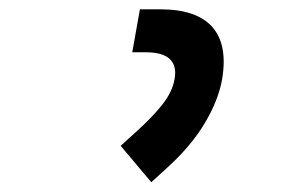

<svg xmlns="http://www.w3.org/2000/svg" viewBox="-20 -713 626 404"><path d="M298.3 -329.6 233.9 -406.2 269 -438Q300.8 -466.8 321.5 -492.9Q342.3 -519 347.2 -545.9Q348.6 -553.2 348.6 -559.6Q348.6 -603 286.6 -603H258.3L274.4 -693.4H317.4Q393.6 -693.4 426.8 -656.2Q450.7 -628.9 450.7 -583.5Q450.7 -565.9 447.3 -545.9Q439.5 -502 410.9 -453.9Q382.3 -405.8 331.1 -359.4Z"/></svg>

Font: CaskaydiaCove NFP
Style: Italic
Weight: 400
Italic angle: -10°
Designer: Aaron Bell
Foundry: Saja Typeworks
Version: Version 2111.001; VTT 6.35;Nerd Fonts 3.1.1